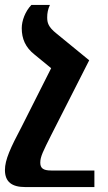

<svg xmlns="http://www.w3.org/2000/svg" viewBox="-36 -512 436 777"><path d="M166 -492H91C66 -466 52 -428 52 -398C52 -355 67 -320 104 -291L171 -236L52 0C6 87 -16 135 -16 176C-16 224 12 245 66 245H346V178H171C138 178 127 168 127 146C127 122 139 99 171 35L325 -268L193 -376C159 -403 155 -420 155 -442C155 -459 158 -475 166 -492Z"/></svg>

Font: Noto Serif Armenian Condensed
Style: Bold
Weight: 700
Width: 3
Designer: Monotype Design Team
Foundry: Monotype Imaging Inc.
Version: Version 2.008